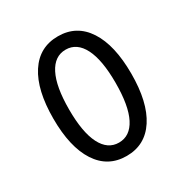

<svg xmlns="http://www.w3.org/2000/svg" viewBox="-133 -642 729 759"><g transform="rotate(-30 232.0 -262.0)"><path d="M232 11Q147 11 100.5 -60.5Q54 -132 54 -262Q54 -392 100.5 -463.5Q147 -535 232 -535Q317 -535 363.5 -463.5Q410 -392 410 -262Q410 -132 363.5 -60.5Q317 11 232 11ZM232 -50Q283 -50 310.5 -103.5Q338 -157 338 -262Q338 -366 310.5 -420Q283 -474 232 -474Q181 -474 153.5 -420Q126 -366 126 -262Q126 -158 153.5 -104Q181 -50 232 -50Z"/></g></svg>

Font: Ubuntu Sans Condensed
Style: Regular
Weight: 400
Width: 3
Designer: Dalton Maag Ltd
Foundry: Dalton Maag Ltd
Version: Version 1.006; ttfautohint (v1.8.4.7-5d5b)